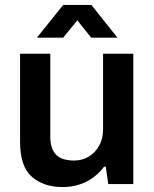

<svg xmlns="http://www.w3.org/2000/svg" viewBox="-20 -743 623 775"><path d="M232 12Q156 12 108.5 -29.5Q61 -71 61 -171V-526H183V-193Q183 -165 189.5 -146.5Q196 -128 208.5 -116.5Q221 -105 239 -100Q257 -95 279 -95Q312 -95 338.5 -111Q365 -127 380.5 -155.5Q396 -184 396 -220V-526H518V0H417L407 -70H400Q382 -46 357.5 -27.5Q333 -9 301.5 1.5Q270 12 232 12ZM129 -591 235 -723H349L454 -591H348L264 -696L320 -695L235 -591Z"/></svg>

Font: Archivo SemiBold SemiBold
Style: Regular
Weight: 600
Version: Version 2.001